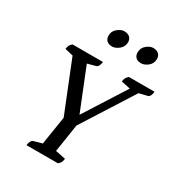

<svg xmlns="http://www.w3.org/2000/svg" viewBox="-199 -987 1034 1116"><g transform="rotate(30 318.0 -429.0)"><path d="M146 0Q152 -35 167 -40L224 -56L254 -246L118 -585L63 -598Q65 -613 69.5 -622.5Q74 -632 86 -641H290Q285 -606 268 -601L213 -586L325 -307L502 -585L441 -598Q443 -613 448 -622.5Q453 -632 464 -641H636Q632 -606 616 -601L559 -587L341 -244L312 -57L380 -43Q378 -28 373.5 -18.5Q369 -9 357 0ZM485 -745Q460 -745 448 -757.5Q436 -770 436 -790Q436 -821 459 -839.5Q482 -858 502 -858Q527 -858 540 -845.5Q553 -833 553 -813Q553 -782 530 -763.5Q507 -745 485 -745ZM290 -745Q266 -745 253.5 -757.5Q241 -770 241 -791Q241 -821 264.5 -839.5Q288 -858 308 -858Q333 -858 346 -845.5Q359 -833 359 -813Q359 -783 335.5 -764Q312 -745 290 -745Z"/></g></svg>

Font: Petrona Medium
Style: Italic
Weight: 500
Italic angle: -9°
Designer: Ringo R. Seeber
Foundry: Ringo R. Seeber
Version: Version 2.001; ttfautohint (v1.8.3)